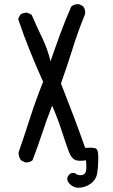

<svg xmlns="http://www.w3.org/2000/svg" viewBox="-20 -764 540 915"><path d="M350.6 130.9Q325.2 128.9 307.6 107.4Q297.9 95.7 301.8 80.1Q307.6 66.4 321.3 60.5H336.9Q348.6 72.3 366.7 70.8Q384.8 69.3 389.2 53.2Q393.6 37.1 389.6 0Q352.5 5.9 335.9 -2.9Q319.3 -11.7 307.6 -42.5Q295.9 -73.2 275.4 -136.7Q254.9 -200.2 228.5 -260.7Q203.1 -196.3 181.6 -130.9Q160.2 -65.4 134.8 0Q121.1 11.7 99.6 9.8L80.1 0Q68.4 -15.6 68.4 -37.1Q97.7 -122.1 125 -207Q152.3 -292 185.5 -374Q152.3 -448.2 122.1 -522.9Q91.8 -597.7 66.4 -673.8L76.2 -693.4Q89.8 -705.1 111.3 -703.1L130.9 -693.4Q154.3 -638.7 180.7 -584.5Q207 -530.3 220.7 -471.7Q244.1 -540 268.1 -605Q292 -669.9 319.3 -732.4Q335 -746.1 356.4 -744.1L376 -734.4Q387.7 -718.8 385.7 -697.3Q352.5 -617.2 326.2 -532.7Q299.8 -448.2 270.5 -366.2Q299.8 -292 329.1 -214.8Q358.4 -137.7 385.7 -59.6Q417 -61.5 433.6 -57.6Q450.2 -53.7 448.2 -3.9Q448.2 29.3 443.4 60.5Q438.5 91.8 412.1 111.3Q385.7 130.9 350.6 130.9Z"/></svg>

Font: NaikaiFont
Style: Regular
Weight: 400
Version: Version 1.67